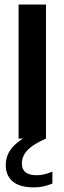

<svg xmlns="http://www.w3.org/2000/svg" viewBox="-20 -615 286 852"><path d="M62.5 0V-595H184V0ZM130 216.5Q67.5 216.5 36.5 190.2Q5.5 164 5.5 117.5Q5.5 87.5 19.2 61.5Q33 35.5 64 12.2Q95 -11 147 -34L184 0Q141 19 117.8 37.2Q94.5 55.5 85.8 73.8Q77 92 77 110.5Q77 136 93 149.2Q109 162.5 143.5 162.5Q159 162.5 175.8 158.8Q192.5 155 212.5 146.5V199.5Q193.5 207.5 173.5 212Q153.5 216.5 130 216.5Z"/></svg>

Font: Encode Sans SC Condensed SemiBold
Style: Regular
Weight: 600
Width: 3
Designer: Multiple Designers
Foundry: Impallari Type
Version: Version 3.002